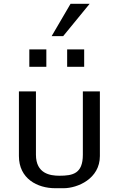

<svg xmlns="http://www.w3.org/2000/svg" viewBox="-20 -983 628 1015"><path d="M80 -158C80 -38 178 12 272 12H316C390 12 508 -38 508 -158V-500H418V-165C418 -65 365 -54 294 -54C245 -54 170 -65 170 -165V-500H80ZM225 -630V-722H135V-630ZM425 -630V-722H335V-630ZM454 -963H353L253 -792H314Z"/></svg>

Font: Perun
Style: Regular
Weight: 400
Foundry: Copyright (c) Stefan Peev, Context Ltd, 2016
Version: Version 1.089